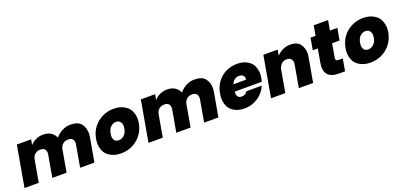

<svg xmlns="http://www.w3.org/2000/svg" viewBox="10 -1584 5141 2478"><g transform="rotate(-20 2580.0 -345.0)"><path d="M889 -566Q995 -566 1037 -511Q1079 -456 1079 -385Q1079 -358 1074 -327L1016 0H820L873 -301Q875 -314 875 -325Q875 -353 857.5 -374.5Q840 -396 797 -396Q754 -396 724.5 -371Q695 -346 687 -301L634 0H438L491 -301Q493 -314 493 -325Q493 -353 476 -374.5Q459 -396 416 -396Q372 -396 342.5 -371Q313 -346 305 -301L252 0H56L155 -561H351L338 -487Q370 -523 415.5 -544.5Q461 -566 515 -566Q577 -566 620.5 -539Q664 -512 684 -463Q722 -509 776 -537.5Q830 -566 889 -566Z M1383 7Q1299 7 1238.5 -28Q1178 -63 1156.5 -116Q1135 -169 1135 -218Q1135 -248 1141 -281Q1156 -368 1206 -433Q1256 -498 1328.5 -533Q1401 -568 1485 -568Q1569 -568 1629.5 -533Q1690 -498 1712 -444.5Q1734 -391 1734 -340Q1734 -312 1729 -281Q1713 -194 1663 -128.5Q1613 -63 1540 -28Q1467 7 1383 7ZM1413 -163Q1454 -163 1487 -193.5Q1520 -224 1530 -281Q1533 -299 1533 -314Q1533 -347 1514 -372.5Q1495 -398 1455 -398Q1415 -398 1383 -368Q1351 -338 1341 -281Q1337 -261 1337 -244Q1337 -213 1354.5 -188Q1372 -163 1413 -163Z M2592 -566Q2698 -566 2740 -511Q2782 -456 2782 -385Q2782 -358 2777 -327L2719 0H2523L2576 -301Q2578 -314 2578 -325Q2578 -353 2560.5 -374.5Q2543 -396 2500 -396Q2457 -396 2427.5 -371Q2398 -346 2390 -301L2337 0H2141L2194 -301Q2196 -314 2196 -325Q2196 -353 2179 -374.5Q2162 -396 2119 -396Q2075 -396 2045.5 -371Q2016 -346 2008 -301L1955 0H1759L1858 -561H2054L2041 -487Q2073 -523 2118.5 -544.5Q2164 -566 2218 -566Q2280 -566 2323.5 -539Q2367 -512 2387 -463Q2425 -509 2479 -537.5Q2533 -566 2592 -566Z M3413 -287Q3409 -264 3402 -241H3031Q3030 -230 3030 -220Q3030 -189 3046 -169.5Q3062 -150 3097 -150Q3146 -150 3175 -194H3384Q3361 -136 3315.5 -90.5Q3270 -45 3208.5 -19Q3147 7 3078 7Q2995 7 2936.5 -28Q2878 -63 2858 -115.5Q2838 -168 2838 -216Q2838 -247 2844 -281Q2859 -369 2906.5 -433.5Q2954 -498 3024.5 -533Q3095 -568 3179 -568Q3262 -568 3320 -534Q3378 -500 3398.5 -448.5Q3419 -397 3419 -348Q3419 -319 3413 -287ZM3221 -336Q3223 -345 3223 -353Q3223 -377 3205 -395Q3187 -413 3151 -413Q3115 -413 3088.5 -393.5Q3062 -374 3048 -336Z M3909 -566Q4006 -566 4045 -511Q4084 -456 4084 -388Q4084 -359 4078 -327L4020 0H3824L3877 -301Q3880 -316 3880 -328Q3880 -357 3862.5 -380.5Q3845 -404 3803 -404Q3759 -404 3729.5 -376.5Q3700 -349 3691 -301L3638 0H3442L3541 -561H3737L3723 -481Q3756 -519 3804 -542.5Q3852 -566 3909 -566Z M4488 -167 4459 0H4374Q4191 0 4191 -154Q4191 -181 4197 -213L4229 -398H4160L4189 -561H4258L4282 -697H4479L4455 -561H4557L4528 -398H4426L4393 -210Q4392 -203 4392 -197Q4392 -184 4399 -175.5Q4406 -167 4431 -167Z M4809 7Q4725 7 4664.5 -28Q4604 -63 4582.5 -116Q4561 -169 4561 -218Q4561 -248 4567 -281Q4582 -368 4632 -433Q4682 -498 4754.5 -533Q4827 -568 4911 -568Q4995 -568 5055.5 -533Q5116 -498 5138 -444.5Q5160 -391 5160 -340Q5160 -312 5155 -281Q5139 -194 5089 -128.5Q5039 -63 4966 -28Q4893 7 4809 7ZM4839 -163Q4880 -163 4913 -193.5Q4946 -224 4956 -281Q4959 -299 4959 -314Q4959 -347 4940 -372.5Q4921 -398 4881 -398Q4841 -398 4809 -368Q4777 -338 4767 -281Q4763 -261 4763 -244Q4763 -213 4780.5 -188Q4798 -163 4839 -163Z"/></g></svg>

Font: Fz Poppins ExtBd
Style: Italic
Weight: 800
Italic angle: -10°
Designer: Ninad Kale (Devanagari), Jonny Pinhorn (Latin)
Foundry: Indian Type Foundry
Version: Vit hóa bi Vntype.Com & FontZin.Com